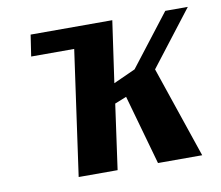

<svg xmlns="http://www.w3.org/2000/svg" viewBox="-62 -573 742 646"><g transform="rotate(-10 309.0 -250.0)"><path d="M618 -500 473 -312 579 0H428L361 -238L321 -222L290 0H157L217 -427H70L81 -500H360L330 -290L405 -324L541 -500Z"/></g></svg>

Font: Arsenal
Style: Bold Italic
Weight: 700
Italic angle: -9.10001°
Designer: Andrij Shevchenko
Foundry: Stairsfor
Version: Version 2.001;PS 002.001;hotconv 1.0.88;makeotf.lib2.5.64775